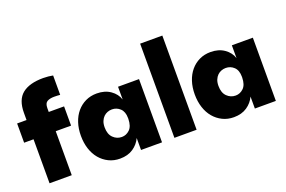

<svg xmlns="http://www.w3.org/2000/svg" viewBox="-93 -1020 1998 1341"><g transform="rotate(-20 906.0 -349.5)"><path d="M14 -470H84V-523Q84 -620 137 -663Q190 -706 293 -706Q312 -706 331 -704Q350 -702 365 -699V-555Q356 -556 343 -556.5Q330 -557 321 -557Q289 -557 269 -546Q249 -535 249 -498V-470H363V-327H249V0H84V-327H14Z M607 7Q561 7 523.5 -11.5Q486 -30 459 -62Q432 -94 417.5 -138.5Q403 -183 403 -236Q403 -289 417.5 -333Q432 -377 459 -409Q486 -441 523.5 -459Q561 -477 607 -477Q667 -477 708.5 -448Q750 -419 764 -375V-470H920V0H764V-89Q745 -47 705 -20Q665 7 607 7ZM670 -131Q703 -131 728.5 -155.5Q754 -180 755 -234V-240Q755 -288 729.5 -312Q704 -336 669 -336Q652 -336 636 -330Q620 -324 607.5 -312Q595 -300 587 -281Q579 -262 579 -235Q579 -184 606 -157.5Q633 -131 670 -131Z M1012 -700H1177V0H1012Z M1453 7Q1407 7 1369.5 -11.5Q1332 -30 1305 -62Q1278 -94 1263.5 -138.5Q1249 -183 1249 -236Q1249 -289 1263.5 -333Q1278 -377 1305 -409Q1332 -441 1369.5 -459Q1407 -477 1453 -477Q1513 -477 1554.5 -448Q1596 -419 1610 -375V-470H1766V0H1610V-89Q1591 -47 1551 -20Q1511 7 1453 7ZM1516 -131Q1549 -131 1574.5 -155.5Q1600 -180 1601 -234V-240Q1601 -288 1575.5 -312Q1550 -336 1515 -336Q1498 -336 1482 -330Q1466 -324 1453.5 -312Q1441 -300 1433 -281Q1425 -262 1425 -235Q1425 -184 1452 -157.5Q1479 -131 1516 -131Z"/></g></svg>

Font: Tilda Sans Black
Style: Regular
Weight: 900
Designer: ParaType Ltd
Foundry: ParaType Ltd
Version: Version 1.009